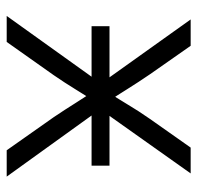

<svg xmlns="http://www.w3.org/2000/svg" viewBox="-28 -548 576 559"><g transform="rotate(90 259.5 -268.0)"><path d="M55.7 -247.1V-299.3H461.9V-247.1ZM25.9 0 240.2 -299.3V-249.5L36.1 -535.6H112.8L195.8 -417Q218.8 -383.3 238.3 -352.1Q257.8 -320.8 277.8 -290.5H244.6Q265.1 -320.8 283.7 -352.1Q302.2 -383.3 325.7 -417L409.2 -535.6H484.4L280.3 -247.6V-296.4L493.7 0H417L320.8 -136.7Q298.8 -169.4 280.3 -199Q261.7 -228.5 242.2 -257.3H275.9Q256.8 -228.5 238.8 -199Q220.7 -169.4 198.2 -136.7L101.6 0Z"/></g></svg>

Font: Inter 20pt Light
Style: Regular
Weight: 300
Version: Version 4.001;git-66647c0bb